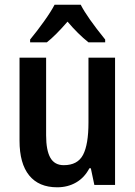

<svg xmlns="http://www.w3.org/2000/svg" viewBox="-20 -786 575 816"><path d="M469 0H381L366 -71H360Q339 -31 303.5 -10.5Q268 10 223 10Q145 10 104 -40.5Q63 -91 63 -188V-541H176V-211Q176 -147 194 -115.5Q212 -84 251 -84Q310 -84 333 -128Q356 -172 356 -265V-541H469ZM427 -618V-606H356Q311 -642 267 -694Q216 -635 179 -606H108V-618Q137 -653 167 -695Q197 -737 212 -766H323Q350 -713 427 -618Z"/></svg>

Font: Noto Sans Display Medium Narrow
Style: Regular
Weight: 500
Width: 4
Designer: Monotype Design team
Foundry: Monotype Imaging Inc.
Version: Version 1.000